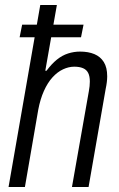

<svg xmlns="http://www.w3.org/2000/svg" viewBox="-20 -743 472 763"><path d="M14 0 140 -723H206L160 -462H165Q185 -489 206 -506Q227 -523 250.5 -530.5Q274 -538 298 -538Q331 -538 355 -528Q379 -518 392.5 -496.5Q406 -475 406 -440Q406 -429 404.5 -416.5Q403 -404 400 -390L332 0H266L333 -380Q335 -391 336 -400.5Q337 -410 337 -419Q337 -440 330.5 -453Q324 -466 310 -472Q296 -478 275 -478Q253 -478 230.5 -467.5Q208 -457 188.5 -435.5Q169 -414 154.5 -381.5Q140 -349 132 -307L79 0ZM58 -595 68 -645H312L302 -595Z"/></svg>

Font: Archivo Condensed Light
Style: Italic
Weight: 300
Width: 3
Italic angle: -10°
Designer: Hector Gatti
Foundry: Omnibus-Type
Version: Version 2.001